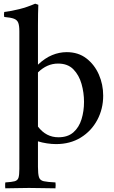

<svg xmlns="http://www.w3.org/2000/svg" viewBox="-20 -775 620 1042"><path d="M9 247Q9 245 8.5 243Q8 241 8 239V223Q8 221 8.5 219Q9 217 9 215Q44 213 60 208.5Q76 204 80.5 189Q85 174 85 142V-605Q85 -636 79 -651.5Q73 -667 55.5 -673.5Q38 -680 3 -683Q0 -696 3 -710Q43 -715 85 -725.5Q127 -736 171 -755L188 -749Q187 -727 186.5 -699Q186 -671 186 -638V-424Q224 -460 263 -476Q302 -492 342 -492Q405 -492 449 -458Q493 -424 516.5 -370.5Q540 -317 540 -256Q540 -184 508 -124Q476 -64 418.5 -28.5Q361 7 284 7Q261 7 234.5 3Q208 -1 186 -8V130Q186 169 191.5 186.5Q197 204 217.5 208.5Q238 213 281 215Q281 219 281.5 222Q282 225 282 230Q282 234 281.5 238Q281 242 281 247Q247 247 212 246Q177 245 137 245Q97 245 68.5 246Q40 247 9 247ZM186 -88Q230 -30 297 -30Q348 -30 378.5 -57Q409 -84 422.5 -128Q436 -172 436 -222Q436 -272 422.5 -319.5Q409 -367 378.5 -398.5Q348 -430 295 -430Q235 -430 186 -382Z"/></svg>

Font: Tiro Devanagari Hindi
Style: Regular
Weight: 400
Designer: Devanagari: John Hudson & Fiona Ross. Latin: John Hudson.
Foundry: Tiro Typeworks Ltd.
Version: Version 1.52